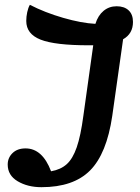

<svg xmlns="http://www.w3.org/2000/svg" viewBox="-20 -752 580 797"><path d="M491 -589 446 -271Q423 -114 354 -44.5Q285 25 152 25Q95 25 53.5 0.5Q12 -24 12 -69Q12 -97 32 -116.5Q52 -136 86 -136Q156 -136 192 -41Q232 -48 257 -70.5Q282 -93 298.5 -140.5Q315 -188 326 -271L367 -564H348Q208 -564 148.5 -587.5Q89 -611 89 -665Q89 -683 93 -701.5Q97 -720 104 -732Q166 -700 242 -678Q318 -656 376 -653Q387 -688 410 -707Q433 -726 464 -726Q496 -726 514 -709Q532 -692 532 -661Q532 -612 491 -589Z"/></svg>

Font: Lemonada
Style: Regular
Weight: 400
Designer: Mohamed Gaber (Arabic) Eduardo Tunni (Latin)
Foundry: Kief Type Foundry
Version: Version 3.006